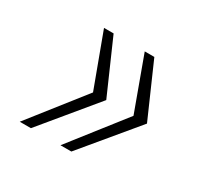

<svg xmlns="http://www.w3.org/2000/svg" viewBox="-100 -625 659 641"><g transform="rotate(30 230.0 -304.0)"><path d="M201 -98 363 -305 288 -510H325L415 -305L243 -98ZM44 -98 207 -305 131 -510H168L258 -305L87 -98Z"/></g></svg>

Font: Saira ExtraLight
Style: Italic
Weight: 200
Italic angle: -12°
Designer: Hector Gatti with collaboration of the Omnibus-Type team
Foundry: Omnibus-Type
Version: Version 1.100; ttfautohint (v1.8.3)